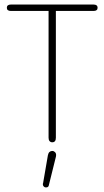

<svg xmlns="http://www.w3.org/2000/svg" viewBox="-20 -616 458 842"><path d="M193 -568V-12Q193 -2 197.5 3Q202 8 209 8Q217 8 221 3Q225 -2 225 -12V-568H391Q399 -568 403.5 -571.5Q408 -575 408 -582Q408 -589 403.5 -592.5Q399 -596 391 -596H27Q19 -596 14.5 -592.5Q10 -589 10 -582Q10 -575 14.5 -571.5Q19 -568 27 -568ZM190 65 169 187Q168 188 168 189.5Q168 191 168 193Q168 198 172 202Q176 206 181 206Q188 206 191 203Q194 200 195 193L225 72Q226 69 226 63Q226 56 221 51Q216 46 209 46Q202 46 197 50.5Q192 55 190 65Z"/></svg>

Font: Beiruti ExtraLight
Style: Regular
Weight: 250
Designer: Arlette Boutros
Foundry: Boutros
Version: Version 1.41